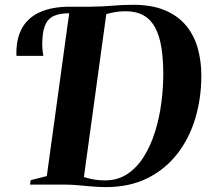

<svg xmlns="http://www.w3.org/2000/svg" viewBox="-20 -771 861 802"><path d="M422.5 10.5Q393 10.5 362.5 7.8Q332 5 302.8 2.5Q273.5 0 246.5 0H105.5L108 -18.5L175.5 -35.5L269 -715.5L261.5 -728.5L272.5 -743H357Q405 -743.5 449.8 -747.2Q494.5 -751 535.5 -751Q615.5 -751 670.2 -727.5Q725 -704 758.2 -663Q791.5 -622 806.2 -568.8Q821 -515.5 821 -455.5Q821 -361 795.8 -276.8Q770.5 -192.5 720.2 -128Q670 -63.5 595.5 -26.5Q521 10.5 422.5 10.5ZM418.5 -17.5Q472.5 -17.5 513.2 -45Q554 -72.5 582.2 -118.8Q610.5 -165 628.2 -222.5Q646 -280 654 -341.8Q662 -403.5 662 -460Q662 -523 654.2 -572Q646.5 -621 628.5 -655Q610.5 -689 580 -706.5Q549.5 -724 504.5 -724Q482.5 -724 462.5 -720.8Q442.5 -717.5 424 -712L330.5 -31.5Q352 -25 372.2 -21.2Q392.5 -17.5 418.5 -17.5ZM49 -537.5Q48.5 -540.5 48.5 -543.5Q48.5 -546.5 48.5 -550Q48.5 -612.5 73.2 -655.5Q98 -698.5 148 -720.8Q198 -743 272.5 -743L269 -715.5Q227.5 -715.5 203 -703.5Q178.5 -691.5 167.5 -663.2Q156.5 -635 156.5 -585.5Q156.5 -572 157.8 -560.5Q159 -549 161 -537.5Z"/></svg>

Font: Merriweather 144pt
Style: Bold Italic
Weight: 700
Italic angle: -7.8°
Version: Version 2.101